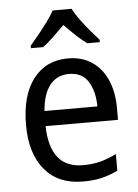

<svg xmlns="http://www.w3.org/2000/svg" viewBox="-55 -808 619 861"><g transform="rotate(-5 255.0 -378.0)"><path d="M264 -546Q327 -546 372 -515.5Q417 -485 440.5 -430.5Q464 -376 464 -306V-252H138Q142 -63 290 -63Q333 -63 368 -72Q403 -81 441 -100V-25Q404 -7 367.5 1.5Q331 10 284 10Q173 10 112 -63Q51 -136 51 -264Q51 -398 108 -472Q165 -546 264 -546ZM263 -476Q208 -476 176.5 -436Q145 -396 139 -320H377Q377 -387 349.5 -431.5Q322 -476 263 -476ZM300 -766Q311 -744 331 -716.5Q351 -689 373 -663Q395 -637 413 -617V-606H357Q333 -623 307.5 -647Q282 -671 257 -697Q231 -671 206 -647Q181 -623 158 -606H103V-617Q121 -638 142.5 -664.5Q164 -691 183.5 -717.5Q203 -744 215 -766Z"/></g></svg>

Font: Noto Sans Sinhala SemiCondensed
Style: Regular
Weight: 400
Width: 4
Designer: Jelle Bosma - Monotype Design Team
Foundry: Monotype Imaging Inc.
Version: Version 2.006; ttfautohint (v1.8.4.7-5d5b)